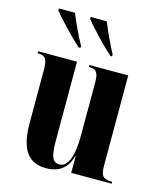

<svg xmlns="http://www.w3.org/2000/svg" viewBox="-115 -850 795 945"><g transform="rotate(15 282.0 -378.0)"><path d="M210 -606H220V-616C194 -663 167 -721 149 -766H67V-756C94 -721 167 -645 210 -606ZM372 -606H381V-616C356 -663 329 -721 311 -766H229V-756C256 -721 328 -645 372 -606ZM208 10C280 10 318 -27 333 -86H335V0H541V-10H537C495 -10 482 -24 482 -76V-536H284V-526H286C323 -526 334 -511 334 -458V-190C334 -83 310 -25 268 -25C233 -25 221 -52 221 -130V-536H23V-526H25C62 -526 74 -510 74 -456V-183C74 -48 120 10 208 10Z"/></g></svg>

Font: Noto Serif Display Condensed Extra
Style: Regular
Weight: 800
Width: 3
Designer: Monotype Design Team
Foundry: Monotype Imaging Inc.
Version: Version 1.900